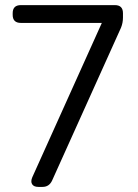

<svg xmlns="http://www.w3.org/2000/svg" viewBox="-20 -734 543 754"><path d="M462.9 -682.1V-665Q462.9 -644 455.1 -625L184.1 -23.9Q172.4 0 147 0H130.9Q112.8 0 106.2 -10.5Q99.6 -21 106.9 -38.1L379.9 -644H62Q29.8 -644 29.8 -675.8V-682.1Q29.8 -713.9 62 -713.9H431.2Q462.9 -713.9 462.9 -682.1Z"/></svg>

Font: Arcon Rounded-
Style: Regular
Weight: 400
Designer: M. Zarth
Foundry: martin zarth - visuelle & digitale kommunikation
Version: Version 1.110;PS 001.110;hotconv 1.0.70;makeotf.lib2.5.58329